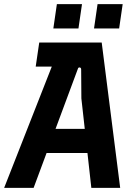

<svg xmlns="http://www.w3.org/2000/svg" viewBox="-36 -905 655 925"><path d="M-16 0 259 -700H454L543 0H404L356 -431L355 -570Q355 -579 348 -580Q341 -581 339 -573L126 0ZM167 -168 212 -284H395L406 -168ZM136 -584 153 -700H278L248 -584ZM417 -768 434 -885H555L538 -768ZM221 -768 238 -885H359L342 -768Z"/></svg>

Font: Finlandica SemiBold
Style: Italic
Weight: 600
Italic angle: -8°
Designer: Niklas Ekholm, Juho Hiilivirta, Jaakko Suomalainen
Foundry: Helsinki Type Studio
Version: Version 1.063